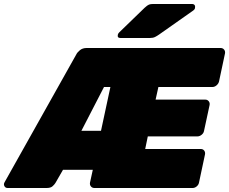

<svg xmlns="http://www.w3.org/2000/svg" viewBox="-73 -940 1146 960"><path d="M-35 0Q-46 0 -51 -9.5Q-56 -19 -50 -29L308 -667Q313 -678 326.5 -689Q340 -700 360 -700H1030Q1041 -700 1047.5 -692Q1054 -684 1052 -673L1022 -532Q1019 -521 1009.5 -513Q1000 -505 989 -505H719L705 -442H953Q964 -442 970.5 -434Q977 -426 975 -415L947 -285Q945 -274 935 -266Q925 -258 914 -258H666L653 -195H931Q942 -195 948 -187Q954 -179 952 -168L922 -27Q920 -16 910.5 -8Q901 0 890 0H399Q388 0 381.5 -8Q375 -16 377 -27L391 -91H242L204 -25Q199 -17 189.5 -8.5Q180 0 160 0ZM334 -286H432L479 -505H447ZM529 -750Q513 -750 516 -766Q518 -774 524 -779L650 -901Q664 -914 672 -917Q680 -920 691 -920H887Q896 -920 900 -914.5Q904 -909 902 -900Q901 -893 894 -888L722 -767Q712 -760 702 -755Q692 -750 676 -750Z"/></svg>

Font: Rubik Black
Style: Italic
Weight: 900
Italic angle: -12°
Designer: Hubert and Fischer
Foundry: Hubert and Fischer
Version: Version 2.300;gftools[0.9.30]